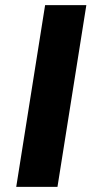

<svg xmlns="http://www.w3.org/2000/svg" viewBox="-20 -725 366 745"><path d="M43 0 155 -705H315L203 0Z"/></svg>

Font: Nunito Sans 9pt ExtraBold
Style: Italic
Weight: 800
Italic angle: -9°
Version: Version 3.101;gftools[0.9.27]